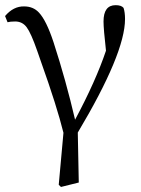

<svg xmlns="http://www.w3.org/2000/svg" viewBox="-20 -536 557 758"><path d="M220.7 202.1 211.9 193.4 230.5 -11.7Q205.1 -115.2 141.6 -293Q131.8 -321.3 127 -335Q102.5 -405.3 85.4 -428.2Q68.4 -451.2 40 -451.2Q20.5 -451.2 9.8 -448.2L0 -472.7Q33.2 -511.7 75.2 -510.7Q111.3 -510.7 133.8 -486.3Q163.1 -455.1 191.4 -369.1Q240.2 -218.8 276.4 -63.5Q358.4 -216.8 398.4 -335.9Q388.7 -421.9 388.7 -451.2Q388.7 -515.6 436.5 -515.6Q459 -515.6 467.8 -504.9Q473.6 -487.3 473.6 -460.9Q473.6 -325.2 287.1 -12.7L291 184.6Z"/></svg>

Font: Bpmf Zihi Box R
Style: R
Weight: 400
Foundry: But Ko
Version: Version 1.320